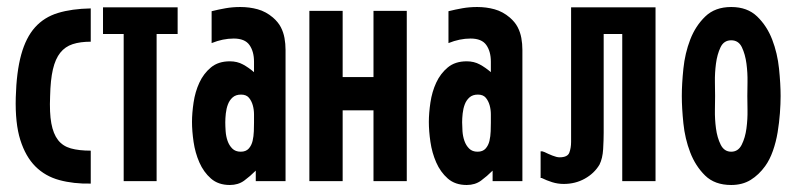

<svg xmlns="http://www.w3.org/2000/svg" viewBox="-20 -517 2266 548"><path d="M239 -398Q209 -398 187.5 -391Q166 -384 152 -366.5Q138 -349 131 -319Q124 -289 123 -242Q121 -195 126.5 -165Q132 -135 145.5 -117.5Q159 -100 182 -93.5Q205 -87 239 -87V7Q190 8 149.5 -3Q109 -14 81 -42Q53 -70 38 -117.5Q23 -165 25 -239Q27 -312 40.5 -361Q54 -410 80 -439Q106 -468 145.5 -480Q185 -492 239 -493Z M274 -420V-496H487V-420H427V0H333V-420Z M710 -30Q694 -14 677 -1.5Q660 11 636 11Q603 11 582 -7.5Q561 -26 549 -53.5Q537 -81 532.5 -112Q528 -143 528 -169Q528 -194 532.5 -224.5Q537 -255 549 -281Q561 -307 582 -324.5Q603 -342 636 -342Q657 -342 673.5 -333Q690 -324 705 -311V-341Q705 -370 692 -388.5Q679 -407 647 -407Q616 -407 584 -394V-485Q604 -490 624 -493.5Q644 -497 666 -497Q692 -497 715.5 -490.5Q739 -484 759 -467Q774 -454 781.5 -439.5Q789 -425 792 -408.5Q795 -392 795 -374.5Q795 -357 795 -339V0H710ZM667 -84Q682 -84 690 -93Q698 -102 701 -115Q704 -128 704.5 -142.5Q705 -157 705 -167Q705 -177 705 -190.5Q705 -204 701.5 -216.5Q698 -229 690.5 -238Q683 -247 668 -247Q653 -247 644 -239Q635 -231 630.5 -219Q626 -207 624.5 -193Q623 -179 623 -168Q623 -157 624 -142.5Q625 -128 629.5 -115Q634 -102 643 -93Q652 -84 667 -84Z M863 -486H958V-297H1046V-486H1141V0H1046V-202H958V0H863Z M1386 -30Q1370 -14 1353 -1.5Q1336 11 1312 11Q1279 11 1258 -7.5Q1237 -26 1225 -53.5Q1213 -81 1208.5 -112Q1204 -143 1204 -169Q1204 -194 1208.5 -224.5Q1213 -255 1225 -281Q1237 -307 1258 -324.5Q1279 -342 1312 -342Q1333 -342 1349.5 -333Q1366 -324 1381 -311V-341Q1381 -370 1368 -388.5Q1355 -407 1323 -407Q1292 -407 1260 -394V-485Q1280 -490 1300 -493.5Q1320 -497 1342 -497Q1368 -497 1391.5 -490.5Q1415 -484 1435 -467Q1450 -454 1457.5 -439.5Q1465 -425 1468 -408.5Q1471 -392 1471 -374.5Q1471 -357 1471 -339V0H1386ZM1343 -84Q1358 -84 1366 -93Q1374 -102 1377 -115Q1380 -128 1380.5 -142.5Q1381 -157 1381 -167Q1381 -177 1381 -190.5Q1381 -204 1377.5 -216.5Q1374 -229 1366.5 -238Q1359 -247 1344 -247Q1329 -247 1320 -239Q1311 -231 1306.5 -219Q1302 -207 1300.5 -193Q1299 -179 1299 -168Q1299 -157 1300 -142.5Q1301 -128 1305.5 -115Q1310 -102 1319 -93Q1328 -84 1343 -84Z M1703 -138Q1703 -118 1701.5 -91.5Q1700 -65 1691 -47Q1676 -22 1649 -7Q1622 8 1589 8Q1572 8 1556 3Q1540 -2 1526 -9H1523V-85H1528L1534 -83Q1544 -78 1556.5 -73Q1569 -68 1577 -68Q1600 -68 1605 -81.5Q1610 -95 1610 -112V-496H1851V0H1756V-420H1703Z M2067 11Q2020 11 1992.5 -16Q1965 -43 1950 -82Q1935 -121 1930.5 -165Q1926 -209 1926 -243Q1926 -277 1930.5 -321Q1935 -365 1950 -404Q1965 -443 1993 -470Q2021 -497 2067 -497Q2113 -497 2141 -470Q2169 -443 2184 -404Q2199 -365 2203.5 -321Q2208 -277 2208 -243Q2208 -221 2206 -194Q2204 -167 2199.5 -139.5Q2195 -112 2186 -86.5Q2177 -61 2164 -43Q2146 -18 2122.5 -3.5Q2099 11 2067 11ZM2067 -84Q2087 -84 2097 -104Q2107 -124 2110.5 -150.5Q2114 -177 2113.5 -203.5Q2113 -230 2113 -243Q2113 -256 2113.5 -282.5Q2114 -309 2110.5 -335.5Q2107 -362 2097.5 -382Q2088 -402 2067 -402Q2046 -402 2036.5 -382Q2027 -362 2023.5 -335.5Q2020 -309 2020.5 -282.5Q2021 -256 2021 -243Q2021 -230 2020.5 -203.5Q2020 -177 2023.5 -150.5Q2027 -124 2037 -104Q2047 -84 2067 -84Z"/></svg>

Font: Osterbar
Style: Regular
Weight: 500
Width: 3
Designer: Peter Wiegel, Basierend auf Erbar schmal-halbfette Grotesk v. Jacob Erbar
Foundry: Peter Wiegel
Version: Version 1.0